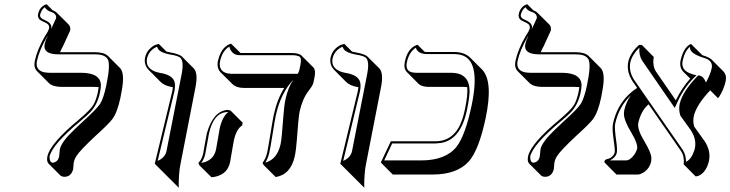

<svg xmlns="http://www.w3.org/2000/svg" viewBox="-20 -766 3442 905"><path d="M228 -717.8Q240.7 -712.9 247.1 -706.5L303.7 -650.4Q314 -638.7 310.5 -621.6Q310.5 -621.6 275.9 -545.9L275.4 -545.4Q268.1 -532.7 263.2 -520H427.7Q471.2 -519.5 488.8 -502.4L545.4 -445.8Q569.8 -421.4 553.2 -335Q550.8 -321.3 547.4 -304.2Q532.7 -234.9 508.8 -203.6Q489.7 -179.2 430.2 -125.5Q355 -55.2 339.4 -29.3Q331.1 -15.6 328.6 -4.4Q326.7 3.9 326.2 16.6Q325.7 26.9 324.7 31.7Q315.4 66.9 284.2 67.4Q271 66.9 264.6 61L208 4.4Q198.7 -6.8 203.6 -29.8Q217.3 -90.3 350.6 -201.2Q406.2 -248 420.9 -272.9Q433.6 -295.4 441.4 -332Q444.3 -346.2 445.3 -355.5Q434.6 -356.4 422.4 -356.4H269.5Q229 -356.9 210.9 -374L154.3 -430.7Q137.7 -448.7 144 -479Q155.8 -533.7 192.9 -597.2Q208 -619.1 211.4 -632.8Q212.9 -644 206.1 -651.4Q199.7 -657.2 186 -663.1Q172.9 -668.5 166 -674.3Q157.2 -685.1 159.2 -698.2Q161.6 -710.9 167 -720.2Q172.4 -729.5 177.7 -734.1Q183.1 -738.8 188 -741.5Q192.9 -744.1 196.3 -745.1L199.7 -746.1ZM220.7 -628.4Q240.2 -669.4 244.6 -680.7Q246.6 -701.7 221.2 -709.5Q199.2 -716.8 191.4 -731.9Q174.8 -720.7 168.9 -695.8Q167.5 -680.2 189.5 -672.4Q223.1 -658.2 222.2 -636.7Q221.7 -633.3 221.2 -630.9Q220.7 -629.4 220.7 -628.4ZM205.1 -597.2Q202.6 -593.3 201.2 -591.8Q164.6 -528.8 153.8 -477.1Q146.5 -434.6 188 -425.3Q199.7 -423.3 212.9 -422.9H365.7Q455.1 -421.4 455.6 -363.3Q455.1 -349.1 451.2 -330.1Q439 -271.5 404.3 -235.8Q389.2 -220.2 356.9 -193.4Q226.1 -84.5 213.4 -27.8Q213.4 -1 227.5 1Q252 -1 258.3 -26.9Q258.8 -30.3 259.8 -39.1Q260.7 -53.7 262.2 -63Q269.5 -97.7 332 -156.7Q333.5 -158.2 366.7 -189.5Q436 -252 452.1 -276.9Q468.3 -303.2 481 -363.3Q502 -462.9 487.3 -487.8Q477.5 -502.4 456.5 -507.3Q443.8 -509.8 427.7 -509.8H257.3Q191.4 -509.8 189.5 -545.4Q189.5 -547.4 189.5 -548.3Q189.5 -554.2 190.9 -560.1Q194.3 -575.7 205.1 -597.2Z M709.5 5.9 792 -335.9Q793.9 -346.7 794.9 -355Q790.5 -356 787.1 -356.4Q754.9 -362.3 736.3 -380.4L680.2 -437Q657.7 -460.9 663.6 -494.1Q668.9 -519 685.3 -535.2Q701.7 -551.3 714.8 -555.2L728.5 -559.1L764.6 -522.9Q771 -521.5 782.2 -519Q825.7 -511.2 837.4 -499.5L894 -442.9Q915 -419.4 900.4 -349.6L831.1 5.4Q826.2 27.8 824.2 56.4Q822.3 85 822.3 102.1L822.8 119.1L766.1 62.5ZM723.1 -7.8Q757.3 -22 764.6 -53.2L834.5 -408.2Q850.1 -481 827.1 -496.1Q818.4 -501.5 799.3 -505.9Q793.5 -507.3 780.3 -509.3Q738.3 -517.6 726.6 -533.2Q722.2 -539.6 720.2 -545.9Q682.6 -529.3 673.3 -491.7Q664.1 -448.7 708.5 -429.7Q719.7 -425.3 731.9 -422.9Q793 -413.6 802.7 -379.9Q807.6 -360.8 801.8 -334Z M1082 -102.5Q1080.1 -93.3 1073.2 -52.2Q1066.4 -11.2 1064.5 -1.5Q1052.7 53.2 997.1 66.4Q986.8 68.8 976.6 69.3L919.9 13.2L915 2Q930.7 -13.2 937.5 -41Q939.5 -49.8 945.8 -88.4Q952.6 -127.9 955.1 -138.2Q984.9 -241.7 1051.3 -248Q1061.5 -247.6 1067.4 -244.1L1124 -187.5L1121.1 -174.3Q1094.2 -158.2 1082 -102.5ZM1392.1 -239.3Q1386.7 -213.4 1378.9 -103.5Q1375.5 -57.1 1369.1 -28.3Q1349.6 57.6 1279.3 68.4L1223.1 12.2L1217.3 2Q1233.4 -19.5 1239.7 -48.8Q1244.1 -69.8 1254.9 -136.2Q1265.6 -202.1 1270 -223.1Q1286.1 -297.4 1319.8 -351.6H1127.9Q1093.8 -352.1 1076.2 -369.1L1019.5 -425.3Q1000.5 -445.8 1007.3 -479Q1011.7 -499.5 1019.8 -515.6Q1027.8 -531.7 1036.1 -539.8Q1044.4 -547.9 1052 -552.7Q1059.6 -557.6 1064.5 -558.6L1069.3 -560.1L1113.8 -516.1H1355.5Q1389.2 -515.6 1400.9 -504.4L1457.5 -447.8Q1469.2 -434.6 1462.4 -401.4L1457.5 -377.4Q1454.6 -362.8 1433.1 -335.9Q1404.8 -297.9 1392.1 -239.3ZM1383.3 -418Q1388.7 -427.2 1391.1 -436L1396 -460Q1402.8 -492.7 1390.6 -500Q1385.3 -502.4 1378.4 -503.9Q1368.2 -505.9 1355.5 -505.9H1109.4Q1075.2 -505.9 1063 -539.6Q1062 -543.5 1061 -546.4Q1028.3 -527.3 1017.1 -477.1Q1008.8 -430.2 1052.7 -419.9Q1062 -418.5 1071.3 -418ZM1362.3 -390.1Q1302.2 -325.2 1279.8 -220.7Q1275.4 -200.2 1265.1 -135.3Q1254.4 -68.4 1249.5 -46.9Q1243.2 -19.5 1230.5 0.5Q1286.6 -14.6 1302.7 -86.9Q1308.1 -111.3 1315.9 -220.7Q1319.3 -268.6 1325.7 -297.9Q1338.4 -355.5 1362.3 -390.1ZM1015.6 -161.1Q1028.3 -216.8 1056.2 -237.8Q1052.7 -238.3 1051.3 -237.8Q986.8 -235.8 964.8 -135.7Q962.9 -126.5 956.1 -87.4Q949.2 -48.3 947.3 -39.1Q941.9 -15.6 928.7 2Q986.3 -7.8 998 -60.1Q1000 -69.3 1006.8 -109.4Q1013.7 -150.9 1015.6 -161.1Z M1584 5.9 1666.5 -335.9Q1668.5 -346.7 1669.4 -355Q1665 -356 1661.6 -356.4Q1629.4 -362.3 1610.8 -380.4L1554.7 -437Q1532.2 -460.9 1538.1 -494.1Q1543.5 -519 1559.8 -535.2Q1576.2 -551.3 1589.4 -555.2L1603 -559.1L1639.2 -522.9Q1645.5 -521.5 1656.7 -519Q1700.2 -511.2 1711.9 -499.5L1768.6 -442.9Q1789.6 -419.4 1774.9 -349.6L1705.6 5.4Q1700.7 27.8 1698.7 56.4Q1696.8 85 1696.8 102.1L1697.3 119.1L1640.6 62.5ZM1597.7 -7.8Q1631.8 -22 1639.2 -53.2L1709 -408.2Q1724.6 -481 1701.7 -496.1Q1692.9 -501.5 1673.8 -505.9Q1668 -507.3 1654.8 -509.3Q1612.8 -517.6 1601.1 -533.2Q1596.7 -539.6 1594.7 -545.9Q1557.1 -529.3 1547.9 -491.7Q1538.6 -448.7 1583 -429.7Q1594.2 -425.3 1606.4 -422.9Q1667.5 -413.6 1677.2 -379.9Q1682.1 -360.8 1676.3 -334Z M1981.9 -521.5Q1985.8 -521.5 1988.8 -521H2120.6Q2169.4 -520.5 2195.8 -494.6L2252.4 -438Q2305.7 -382.8 2269 -208.5Q2237.3 -59.6 2190.4 -5.9Q2135.3 56.2 2020.5 56.6H1831.5L1774.9 0L1822.3 -100.1H2032.2Q2123.5 -100.1 2158.7 -202.6Q2165.5 -223.6 2170.9 -248Q2186.5 -321.8 2182.1 -355.5Q2174.8 -356.4 2166.5 -356.4H2000.5Q1967.8 -356.9 1953.1 -370.6L1897 -427.2Q1881.8 -443.8 1888.2 -475.1Q1901.4 -538.1 1943.8 -553.7Q1943.8 -553.7 1948.2 -555.2ZM2180.7 -246.1Q2150.9 -105.5 2055.7 -91.8Q2044.4 -90.3 2032.2 -89.8H1828.6L1791 -9.8H1963.9Q2080.6 -9.8 2131.8 -74.2Q2172.9 -127 2202.6 -267.1Q2247.6 -479.5 2155.8 -506.3Q2151.9 -507.3 2148.4 -508.3Q2135.7 -510.7 2120.6 -511.2H1988.8Q1949.2 -512.7 1939.9 -541Q1908.7 -521.5 1897.9 -473.1Q1889.6 -433.6 1920.9 -425.3Q1922.9 -424.8 1923.8 -424.8Q1933.6 -422.9 1943.8 -422.9H2109.9Q2192.9 -420.9 2193.4 -336.9Q2192.9 -304.2 2180.7 -246.1Z M2493.7 -717.8Q2506.3 -712.9 2512.7 -706.5L2569.3 -650.4Q2579.6 -638.7 2576.2 -621.6Q2576.2 -621.6 2541.5 -545.9L2541 -545.4Q2533.7 -532.7 2528.8 -520H2693.4Q2736.8 -519.5 2754.4 -502.4L2811 -445.8Q2835.4 -421.4 2818.8 -335Q2816.4 -321.3 2813 -304.2Q2798.3 -234.9 2774.4 -203.6Q2755.4 -179.2 2695.8 -125.5Q2620.6 -55.2 2605 -29.3Q2596.7 -15.6 2594.2 -4.4Q2592.3 3.9 2591.8 16.6Q2591.3 26.9 2590.3 31.7Q2581.1 66.9 2549.8 67.4Q2536.6 66.9 2530.3 61L2473.6 4.4Q2464.4 -6.8 2469.2 -29.8Q2482.9 -90.3 2616.2 -201.2Q2671.9 -248 2686.5 -272.9Q2699.2 -295.4 2707 -332Q2710 -346.2 2710.9 -355.5Q2700.2 -356.4 2688 -356.4H2535.2Q2494.6 -356.9 2476.6 -374L2419.9 -430.7Q2403.3 -448.7 2409.7 -479Q2421.4 -533.7 2458.5 -597.2Q2473.6 -619.1 2477.1 -632.8Q2478.5 -644 2471.7 -651.4Q2465.3 -657.2 2451.7 -663.1Q2438.5 -668.5 2431.6 -674.3Q2422.9 -685.1 2424.8 -698.2Q2427.2 -710.9 2432.6 -720.2Q2438 -729.5 2443.4 -734.1Q2448.7 -738.8 2453.6 -741.5Q2458.5 -744.1 2461.9 -745.1L2465.3 -746.1ZM2486.3 -628.4Q2505.9 -669.4 2510.3 -680.7Q2512.2 -701.7 2486.8 -709.5Q2464.8 -716.8 2457 -731.9Q2440.4 -720.7 2434.6 -695.8Q2433.1 -680.2 2455.1 -672.4Q2488.8 -658.2 2487.8 -636.7Q2487.3 -633.3 2486.8 -630.9Q2486.3 -629.4 2486.3 -628.4ZM2470.7 -597.2Q2468.3 -593.3 2466.8 -591.8Q2430.2 -528.8 2419.4 -477.1Q2412.1 -434.6 2453.6 -425.3Q2465.3 -423.3 2478.5 -422.9H2631.3Q2720.7 -421.4 2721.2 -363.3Q2720.7 -349.1 2716.8 -330.1Q2704.6 -271.5 2669.9 -235.8Q2654.8 -220.2 2622.6 -193.4Q2491.7 -84.5 2479 -27.8Q2479 -1 2493.2 1Q2517.6 -1 2523.9 -26.9Q2524.4 -30.3 2525.4 -39.1Q2526.4 -53.7 2527.8 -63Q2535.2 -97.7 2597.7 -156.7Q2599.1 -158.2 2632.3 -189.5Q2701.7 -252 2717.8 -276.9Q2733.9 -303.2 2746.6 -363.3Q2767.6 -462.9 2752.9 -487.8Q2743.2 -502.4 2722.2 -507.3Q2709.5 -509.8 2693.4 -509.8H2522.9Q2457 -509.8 2455.1 -545.4Q2455.1 -547.4 2455.1 -548.3Q2455.1 -554.2 2456.5 -560.1Q2460 -575.7 2470.7 -597.2Z M3400.9 -385.3Q3392.6 -345.2 3369.1 -308.6Q3365.7 -304.2 3364.3 -303.2L3327.6 -340.3Q3261.7 -271 3250 -217.3Q3245.1 -191.9 3252.4 -168.9L3302.7 -98.6Q3331.1 -53.7 3321.8 -8.3Q3312 36.6 3283.2 57.1Q3271 64.9 3258.8 65.4L3202.6 8.8Q3207 -28.3 3189.9 -54.2L3037.1 -274.4Q3001.5 -243.7 2988.8 -187.5Q2982.4 -157.7 3016.1 -102.1Q3049.3 -46.9 3050.3 -21.5Q3050.3 -12.7 3049.3 -5.4Q3042 29.8 3010.3 48.8Q2997.6 56.2 2986.8 56.6H2885.7L2829.6 0Q2828.6 -4.4 2828.6 -5.9Q2831.5 -12.2 2837.4 -15.1Q2860.4 -18.1 2873.5 -37.6Q2876.5 -43 2877.4 -46.9Q2879.9 -58.6 2870.6 -121.1Q2864.7 -162.6 2869.6 -184.1Q2886.7 -264.6 2943.4 -320.3Q2962.9 -338.9 2983.4 -351.6L2960 -385.3Q2932.1 -429.7 2941.4 -475.1Q2951.2 -517.6 2992.2 -554.2H3005.4L3061.5 -497.6Q3054.7 -455.1 3072.3 -428.2L3165.5 -293Q3193.8 -352.1 3233.4 -395.5L3200.7 -427.7Q3181.2 -448.7 3188 -481.9Q3203.6 -545.9 3237.3 -559.1L3237.8 -558.1L3290 -506.3Q3291.5 -505.9 3293.5 -504.9Q3322.3 -496.1 3334 -485.4L3390.6 -428.7Q3405.8 -411.6 3400.9 -385.3ZM2953.6 -316.9Q2898.4 -264.2 2880.4 -186Q2879.9 -183.6 2879.4 -182.1Q2875.5 -164.1 2885.3 -96.7Q2890.1 -61.5 2887.2 -44.9Q2881.3 -22.9 2855 -9.8H2930.2Q2950.2 -9.8 2970.2 -37.6Q2979.5 -51.3 2982.9 -64Q2987.8 -87.9 2956.5 -139.6Q2921.4 -197.8 2920.9 -228Q2920.9 -237.8 2922.4 -246.1Q2931.2 -285.2 2953.6 -316.9ZM2998 -348.1 3000 -344.7 3198.2 -59.6Q3213.9 -34.7 3213.4 -3.4Q3237.8 -14.2 3252 -55.2Q3253.9 -62 3255.4 -66.9Q3263.7 -109.4 3237.8 -149.4H3238.3L3187 -220.7L3186.5 -222.2Q3178.2 -248.5 3183.6 -275.9Q3196.8 -334 3267.1 -406.7L3270.5 -410.2H3275.4Q3295.9 -407.2 3307.6 -377Q3328.1 -414.6 3334.5 -443.8Q3341.8 -478 3304.2 -491.2Q3298.3 -493.2 3290.5 -495.6Q3233.4 -514.6 3232.4 -539.6Q3232.4 -543 3232.4 -545.4Q3208 -526.4 3197.8 -480Q3188 -433.1 3240.7 -417.5Q3244.1 -416.5 3246.1 -415.5L3263.2 -411.1L3250.5 -398.9Q3199.7 -347.7 3168 -273.4L3160.6 -257.3L3149.4 -273.4L3007.3 -479.5Q2990.7 -505.4 2993.7 -541.5Q2959.5 -507.8 2951.2 -473.1Q2942.9 -430.7 2968.3 -390.6L2991.7 -356.9Z"/></svg>

Font: Linux Biolinum Shadow O
Style: Italic
Weight: 400
Italic angle: -12°
Designer: Philipp H. Poll
Foundry: Philipp H. Poll
Version: Version 0.6.2